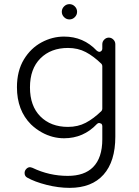

<svg xmlns="http://www.w3.org/2000/svg" viewBox="-20 -683 671 929"><path d="M309 -69Q357 -69 395 -89Q433 -109 471 -146Q475 -151 475 -157V-363Q475 -369 471 -374Q433 -411 395 -431Q357 -451 309 -451Q226 -451 175.5 -400.5Q125 -350 125 -260Q125 -170 175.5 -119.5Q226 -69 309 -69ZM317 226Q263 226 205.5 211.5Q148 197 111 176Q99 169 99 154Q99 143 107 134.5Q115 126 125 126Q128 126 137 129Q218 168 308 168Q388 168 430 126Q475 81 475 -9V-73Q475 -79 471 -84Q470 -84 466 -86Q462 -88 460 -88Q454 -88 449 -83Q384 -14 290 -14Q234 -14 183 -42Q154 -58 130 -81Q62 -149 62 -261Q62 -340 96 -396Q129 -450 181 -478Q233 -506 290 -506Q384 -506 448 -438Q450 -436 454 -434Q458 -432 460 -432Q466 -432 470.5 -436.5Q475 -441 475 -447V-469Q475 -482 484.5 -491.5Q494 -501 506.5 -501Q519 -501 528.5 -491.5Q538 -482 538 -469V-22Q538 98 481 162Q424 226 317 226ZM342 -600Q331 -589 316 -589Q301 -589 290 -600Q279 -611 279 -626Q279 -641 290 -652Q301 -663 316 -663Q331 -663 342 -652Q353 -641 353 -626Q353 -611 342 -600Z"/></svg>

Font: Kurewa Gothic CJK TC Regular
Style: Regular
Weight: 400
Designer: Max Yao
Foundry: Max-Everyday
Version: Version 1.071; ttfautohint (v1.8.3)